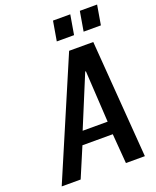

<svg xmlns="http://www.w3.org/2000/svg" viewBox="-161 -983 874 1076"><g transform="rotate(-20 276.0 -445.0)"><path d="M17 0 316 -700H460L513 0H400L386 -177H205L130 0ZM234 -253H383L365 -560H361ZM429 -773 449 -890H552L532 -773ZM269 -773 289 -890H392L372 -773Z"/></g></svg>

Font: Cuprum SemiBold
Style: Italic
Weight: 600
Italic angle: -10°
Version: Version 3.000